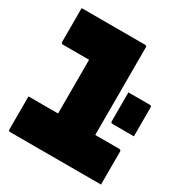

<svg xmlns="http://www.w3.org/2000/svg" viewBox="-174 -878 952 1006"><g transform="rotate(30 301.5 -375.0)"><path d="M20 -210H199V-535H41Q30 -535 30 -546V-750H413Q424 -750 424 -739V-210H569Q580 -210 580 -199V0H31Q20 0 20 -11ZM603 -305H474Q463 -305 463 -316V-490H592Q603 -490 603 -479Z"/></g></svg>

Font: Recursive Mn Lnr St XBk
Style: Regular
Weight: 1000
Monospace: yes
Version: Version 1.079;hotconv 1.0.112;makeotfexe 2.5.65598; ttfautoh